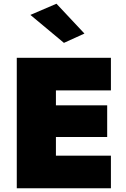

<svg xmlns="http://www.w3.org/2000/svg" viewBox="-20 -1010 675 1030"><path d="M222 0H575V-175H222ZM222 -525H575V-700H222ZM222 -275H555V-445H222ZM70 -700V0H280V-700ZM143 -930 323 -780 433 -830 283 -990Z"/></svg>

Font: Jost Black
Style: Regular
Weight: 900
Version: Version 3.710